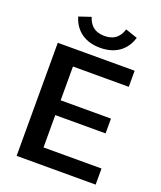

<svg xmlns="http://www.w3.org/2000/svg" viewBox="-153 -940 868 1037"><g transform="rotate(20 281.0 -422.0)"><path d="M123.3 -820.8C140 -764.2 186.7 -702.5 291.7 -702.5C396.7 -702.5 443.3 -764.2 460 -820.8L390.8 -844.2C380.8 -812.5 359.2 -770.8 291.7 -770.8C224.2 -770.8 202.5 -812.5 192.5 -844.2ZM68.3 0H522.5V-92.5H189.2V-278.3H478.3V-363.3H189.2V-557.5H510V-650H68.3Z"/></g></svg>

Font: Boon SemiBold
Style: Regular
Weight: 600
Designer: Sungsit Sawaiwan
Foundry: FontUni
Version: Version 2.0